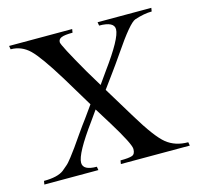

<svg xmlns="http://www.w3.org/2000/svg" viewBox="-77 -554 652 635"><g transform="rotate(-15 249.0 -236.5)"><path d="M362 -435Q362 -461 311 -461L309 -473H493L491 -461Q465 -461 432 -450Q412 -443 353 -356Q329 -321 312 -298L277 -250L342 -143Q392 -60 422 -36Q452 -12 496 -12L498 0H262L264 -12Q293 -12 304 -16Q315 -20 315 -37.5Q315 -55 264 -138L228 -196L204 -162Q136 -69 136 -38Q136 -12 183 -12L185 0H0L2 -12Q49 -12 70 -28Q80 -37 86.5 -42Q93 -47 106.5 -64.5Q120 -82 127 -92Q134 -102 153.5 -130Q173 -158 186 -175L216 -217L154 -320Q100 -408 72.5 -434.5Q45 -461 8 -461L6 -473H222L220 -461Q193 -461 182 -456.5Q171 -452 171 -441.5Q171 -431 232 -325L265 -270L294 -311Q362 -404 362 -435Z"/></g></svg>

Font: Gilda Display
Style: Regular
Weight: 400
Designer: Eduardo Rodriguez Tunni
Foundry: Eduardo Rodriguez Tunni
Version: Version 1.001